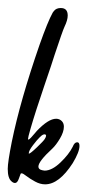

<svg xmlns="http://www.w3.org/2000/svg" viewBox="-23 -553 222 486"><path d="M49.8 -165Q49.8 -164.1 50.3 -164.1Q53.7 -164.1 70.6 -180.2Q87.4 -196.3 90.3 -201.2Q96.7 -211.4 90.8 -212.9Q85.9 -213.9 78.1 -206.1Q71.3 -199.7 60.5 -185.5Q49.8 -171.4 49.8 -165ZM113.3 -524.9Q119.1 -532.7 130.9 -532.7Q148.4 -532.7 148.4 -513.7Q148.4 -502 140.1 -484.9Q135.3 -474.6 115.2 -414.1Q114.3 -410.6 106 -385.7Q97.7 -360.8 88.4 -333.7Q79.1 -306.6 69.6 -277.1Q60.1 -247.6 54 -226.3Q47.9 -205.1 47.9 -201.2Q47.9 -199.7 48.8 -199.7Q50.8 -199.7 55.2 -204.3Q59.6 -209 64.7 -215.1Q69.8 -221.2 70.3 -221.7Q99.6 -252.4 119.1 -252.4Q127.4 -252.4 133.3 -246.6Q138.7 -241.2 138.7 -232.4Q138.7 -219.2 128.9 -202.6Q119.1 -186 109.4 -176.8Q74.2 -144.5 74.2 -131.3Q74.2 -124 84 -122.1Q87.9 -121.1 89.8 -121.1Q108.4 -121.1 129.9 -141.6Q151.4 -162.1 161.1 -181.6Q165.5 -192.9 172.4 -192.9Q178.2 -192.9 178.2 -183.6Q178.2 -168.5 161.1 -140.1Q126.5 -86.4 91.3 -86.4Q78.6 -86.4 65.7 -93.5Q52.7 -100.6 43.9 -107.4Q35.2 -114.3 31.7 -114.3Q30.3 -114.3 29.3 -113.3Q28.8 -112.8 24.9 -101.3Q21 -89.8 15.1 -89.8Q10.7 -89.8 6.3 -93.8Q-3.4 -101.6 -3.4 -125.5Q-3.4 -142.6 6.8 -193.8Q28.3 -298.8 77.1 -439.5Q98.1 -499 110.4 -521Q110.8 -521.5 111.8 -522.9Q112.8 -524.4 113.3 -524.9Z"/></svg>

Font: Sintesa 2
Style: 2
Weight: 400
Version: Version 001.000